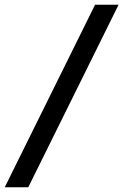

<svg xmlns="http://www.w3.org/2000/svg" viewBox="-43 -745 519 808"><path d="M357 -725H456L76 43H-23Z"/></svg>

Font: Sarabun Medium
Style: Regular
Weight: 500
Designer: Suppakit Chalermlarp | Katatrad Co.,Ltd.
Foundry: Cadson Demak Co.,Ltd.
Version: Version 1.000; ttfautohint (v1.6)